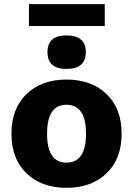

<svg xmlns="http://www.w3.org/2000/svg" viewBox="-20 -892 639 922"><path d="M483 -872V-767H119V-872ZM299 -722Q392 -722 392 -642Q392 -561 299 -561Q208 -561 208 -642Q208 -722 299 -722ZM299 -510Q419 -510 491.5 -440.5Q564 -371 564 -250Q564 -129 491.5 -59.5Q419 10 299 10Q180 10 107.5 -59.5Q35 -129 35 -250Q35 -371 107.5 -440.5Q180 -510 299 -510ZM299 -389Q206 -389 206 -250Q206 -111 299 -111Q393 -111 393 -250Q393 -389 299 -389Z"/></svg>

Font: Elaine Sans
Style: Bold
Weight: 700
Designer: Wei Huang
Foundry: Wei Huang
Version: Version 2.001;December 24, 2019;FontCreator 12.0.0.2547 64-b